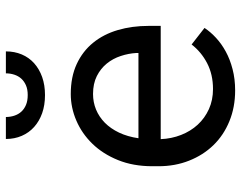

<svg xmlns="http://www.w3.org/2000/svg" viewBox="-102 -692 804 640"><g transform="rotate(-90 300.0 -372.0)"><path d="M318.4 9.8Q262.7 9.8 216.1 -9.3Q169.4 -28.3 136.2 -62.5Q103 -96.7 84.5 -143.6Q65.9 -190.4 65.9 -245.6V-266.1Q65.9 -330.1 86.4 -380.6Q106.9 -431.2 140.9 -466.1Q174.8 -501 218 -519.5Q261.2 -538.1 306.6 -538.1Q363.8 -538.1 406.5 -518.3Q449.2 -498.5 477.5 -463.6Q505.9 -428.7 519.8 -381.3Q533.7 -334 533.7 -278.8V-238.3H156.2Q157.7 -202.1 170.2 -170.4Q182.6 -138.7 204.3 -115Q226.1 -91.3 256.3 -77.6Q286.6 -64 323.2 -64Q371.6 -64 409.2 -83.5Q446.8 -103 471.7 -135.3L526.9 -92.3Q513.7 -72.3 493.9 -54Q474.1 -35.6 448.2 -21.5Q422.4 -7.3 389.6 1.2Q356.9 9.8 318.4 9.8ZM306.6 -463.9Q279.3 -463.9 254.9 -453.9Q230.5 -443.8 210.9 -424.6Q191.4 -405.3 178 -377.2Q164.6 -349.1 159.2 -312.5H443.4V-319.3Q441.9 -345.7 433.3 -371.6Q424.8 -397.5 408.2 -418Q391.6 -438.5 366.5 -451.2Q341.3 -463.9 306.6 -463.9ZM448.7 -754.4Q448.7 -725.6 438.5 -701.4Q428.2 -677.2 409.2 -660.2Q390.1 -643.1 363.3 -633.5Q336.4 -624 303.2 -624Q269.5 -624 242.7 -633.5Q215.8 -643.1 196.8 -660.2Q177.7 -677.2 167.2 -701.4Q156.7 -725.6 156.7 -754.4H230Q230 -739.7 234.4 -726.3Q238.8 -712.9 247.6 -703.1Q256.3 -693.4 270 -687.5Q283.7 -681.6 303.2 -681.6Q322.3 -681.6 335.7 -687.5Q349.1 -693.4 357.9 -703.1Q366.7 -712.9 371.1 -726.3Q375.5 -739.7 375.5 -754.4Z"/></g></svg>

Font: Roboto Mono
Style: Regular
Weight: 400
Designer: Google
Version: Version 2.000985; 2015; ttfautohint (v1.3)